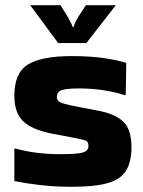

<svg xmlns="http://www.w3.org/2000/svg" viewBox="-20 -716 549 736"><path d="M38 -147Q116 -125 211 -125Q257 -125 280 -128Q303 -131 311 -138Q319 -145 319 -157Q319 -174 306.5 -178Q294 -182 257 -189L178 -204Q102 -219 68.5 -251.5Q35 -284 35 -349Q35 -437 87.5 -469Q140 -501 255 -501Q324 -501 376.5 -493.5Q429 -486 464 -475L462 -354L459 -351Q378 -377 282 -377Q235 -377 216.5 -370.5Q198 -364 198 -345Q198 -335 203.5 -329Q209 -323 229 -317.5Q249 -312 292 -304L365 -290Q426 -277 455 -247Q484 -217 484 -152Q484 -95 463 -61.5Q442 -28 392.5 -14Q343 0 256 0Q190 0 134.5 -6.5Q79 -13 35 -22V-145ZM424 -696 311 -551H203L96 -696H212Q223 -679 237.5 -655Q252 -631 259 -612H262Q267 -631 282.5 -655Q298 -679 309 -696Z"/></svg>

Font: Bakbak One
Style: Regular
Weight: 400
Designer: Saumya Kishore and Sanchit Sawaria
Foundry: A Good Feeling
Version: Version 1.003; ttfautohint (v1.8.3)